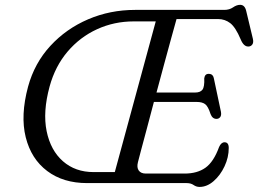

<svg xmlns="http://www.w3.org/2000/svg" viewBox="-20 -740 1043 776"><path d="M734.5 0H332Q235.5 0 170.8 -48.8Q106 -97.5 84 -185.2Q62 -273 93.5 -390Q119.5 -485 183.5 -554.5Q247.5 -624 336.2 -662Q425 -700 526 -700H886.5Q907 -700 921.8 -710.2Q936.5 -720.5 950.5 -720.5Q970 -720.5 975.5 -694L1002 -583.5Q1005.5 -568.5 1000 -560.5Q994.5 -552.5 985 -552Q965 -550.5 952.5 -581.5Q932 -630 910.5 -646.5Q889 -663 861.5 -663H693.5Q685 -633 672 -585.5Q659 -538 643.5 -481Q628 -424 612.5 -366H768.5Q789.5 -366 798.2 -377.5Q807 -389 805.5 -423.5Q808 -441.5 823 -441.5Q833.5 -441.5 838.5 -436Q843.5 -430.5 844.5 -422.5L873 -288Q875.5 -273.5 869.8 -266.5Q864 -259.5 855 -259.5Q838.5 -259.5 831 -279Q821 -310.5 809 -319.2Q797 -328 775 -328H602Q586.5 -269 572.8 -217.5Q559 -166 549.5 -130.5Q540 -95 537.5 -84.5Q532 -63 540.8 -50.8Q549.5 -38.5 569.5 -38.5H726Q777 -38.5 810.2 -62Q843.5 -85.5 865.5 -146Q874 -165 887.5 -165Q904.5 -165 904.5 -142Q904.5 -104 887.5 -67.8Q870.5 -31.5 843.5 -8Q816.5 15.5 786.5 15.5Q773.5 15.5 762.5 7.8Q751.5 0 734.5 0ZM180.5 -390.5Q152.5 -287.5 168.5 -209.8Q184.5 -132 234.5 -88.2Q284.5 -44.5 358 -44.5H444L609.5 -653.5H520Q441.5 -653.5 372.5 -622Q303.5 -590.5 253.2 -531.5Q203 -472.5 180.5 -390.5Z"/></svg>

Font: Fraunces 9pt S100 Light
Style: Italic
Weight: 300
Italic angle: -16°
Version: Version 1.000; ttfautohint (v1.8.3)